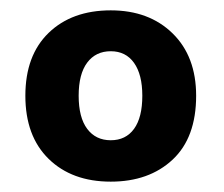

<svg xmlns="http://www.w3.org/2000/svg" viewBox="-20 -642 433 371"><path d="M359 -457Q359 -376 313.5 -333.5Q268 -291 194 -291Q119 -291 74 -335Q29 -379 29 -457Q29 -535 74 -578.5Q119 -622 194 -622Q268 -622 313.5 -577.5Q359 -533 359 -457ZM194 -543Q165 -543 148.5 -521Q132 -499 132 -457Q132 -415 148.5 -393Q165 -371 194 -371Q223 -371 239 -393Q255 -415 255 -457Q255 -498 239 -520.5Q223 -543 194 -543Z"/></svg>

Font: Baloo Da 2
Style: Bold
Weight: 700
Designer: Noopur Datye, Sulekha Rajkumar and Ek Type
Foundry: Ek Type
Version: Version 1.640;hotconv 1.0.111;makeotfexe 2.5.65597; ttfautoh